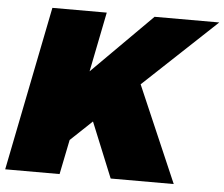

<svg xmlns="http://www.w3.org/2000/svg" viewBox="-56 -758 953 816"><g transform="rotate(5 421.0 -350.5)"><path d="M847 -701 537 -410 714 0H445L349 -235L257 -148L227 0H-5L135 -701H367L316 -446L571 -701Z"/></g></svg>

Font: TypoPRO Montserrat
Style: Italic
Weight: 900
Italic angle: -11.3°
Designer: Julieta Ulanovsky
Foundry: Julieta Ulanovsky
Version: Version 6.001